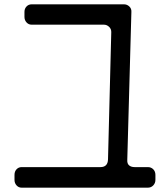

<svg xmlns="http://www.w3.org/2000/svg" viewBox="-20 -763 768 887"><path d="M80 104H663Q678 104 688 93.5Q698 83 698 68V45Q698 29 688 19Q678 9 663 9H602Q586 9 576.5 1Q567 -7 568 -24L587 -708Q588 -723 577.5 -733Q567 -743 553 -743H126Q112 -743 102.5 -733Q93 -723 93 -708V-685Q93 -670 102.5 -659.5Q112 -649 126 -649H460Q474 -649 484.5 -638.5Q495 -628 494 -613L479 -27Q478 9 444 9H80Q66 9 56.5 19Q47 29 47 45V68Q47 83 56.5 93.5Q66 104 80 104Z"/></svg>

Font: WDXL Lubrifont JP N
Style: Regular
Weight: 400
Designer: [WDXL Lubrifont] Copyright 2020-2022 (c) NightFurySL2001, Skr-ZERO; [ZCOOL QingKe HuangYou] Copyright 2018-2022 (c) The 
Version: Version 2.001;hotconv 1.1.1;makeotfexe 2.6.0